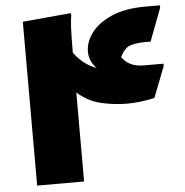

<svg xmlns="http://www.w3.org/2000/svg" viewBox="-53 -812 832 864"><g transform="rotate(-5 362.5 -380.0)"><path d="M694 -486 640 -347Q640 -347 621.5 -343Q603 -339 574.5 -335.5Q546 -332 515 -332Q461 -332 401.5 -345Q342 -358 292 -402V0H80V-740L298 -760L300 -752Q296 -732 294 -694.5Q292 -657 292 -582Q307 -560 333 -538Q359 -516 393 -504Q377 -520 368.5 -539Q360 -558 360 -580Q360 -624 390.5 -665Q421 -706 482 -733Q543 -760 635 -760H701V-749L645 -601H620Q584 -601 555.5 -593Q527 -585 507 -543Q538 -497 605 -497H694Z"/></g></svg>

Font: Kufam Black
Style: Italic
Weight: 900
Italic angle: -11°
Designer: Artur Schmal
Foundry: Original Type
Version: Version 1.301; ttfautohint (v1.8.3)